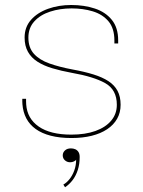

<svg xmlns="http://www.w3.org/2000/svg" viewBox="-20 -558 586 788"><path d="M273.5 8.5Q225 8.5 188.2 -1Q151.5 -10.5 126.5 -28.5Q101.5 -46.5 88 -72.2Q74.5 -98 72 -130.5Q71.5 -136 71.5 -142Q71.5 -148 71.5 -152.5H87Q87 -148 87 -141.8Q87 -135.5 87.5 -129.5Q91.5 -71.5 139 -38.5Q186.5 -5.5 272.5 -5.5Q330 -5.5 371.8 -20.5Q413.5 -35.5 436.5 -63Q459.5 -90.5 459.5 -128Q459.5 -190 411.8 -216.8Q364 -243.5 275 -259Q231 -267 195 -277.8Q159 -288.5 133.8 -304.8Q108.5 -321 94.8 -345.2Q81 -369.5 81 -404Q81 -447 107.5 -476.8Q134 -506.5 177.5 -522Q221 -537.5 272 -537.5Q325.5 -537.5 369.2 -523Q413 -508.5 439 -476.5Q465 -444.5 465 -392Q465 -389.5 465 -386Q465 -382.5 465 -379.5H449.5Q449.5 -382 449.5 -385.5Q449.5 -389 449.5 -391.5Q449.5 -442 425 -470.8Q400.5 -499.5 360.5 -511.5Q320.5 -523.5 274 -523.5Q226 -523.5 185.5 -510.2Q145 -497 120.8 -470.2Q96.5 -443.5 96.5 -403.5Q96.5 -362.5 119.2 -337.2Q142 -312 182.8 -297.5Q223.5 -283 277 -273Q326.5 -264 363.5 -252.5Q400.5 -241 425.2 -224.8Q450 -208.5 462.5 -185Q475 -161.5 475 -128Q475 -96 460.8 -70.8Q446.5 -45.5 420 -27.8Q393.5 -10 356.5 -0.8Q319.5 8.5 273.5 8.5ZM268 108Q255.5 108 246.5 100Q237.5 92 237.5 79.5Q237.5 68 246.5 59.5Q255.5 51 271 51Q281 51 289 54.5Q297 58 302 65.8Q307 73.5 307 86.5Q307 116 299.2 139.8Q291.5 163.5 278 181.2Q264.5 199 247 210.5L240 199.5Q253.5 192 265.5 177Q277.5 162 285 141.2Q292.5 120.5 292.5 97Q291 101 283.5 104.5Q276 108 268 108Z"/></svg>

Font: Epilogue Thin
Style: Regular
Weight: 250
Designer: Tyler Finck
Foundry: Etcetera Type Co
Version: Version 2.111